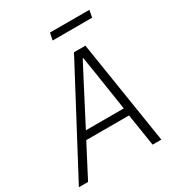

<svg xmlns="http://www.w3.org/2000/svg" viewBox="-223 -995 1037 1123"><g transform="rotate(-30 295.5 -434.0)"><path d="M536 0H477L443 -217H154L41 0H-21L349 -698H426ZM437 -268 396 -535 379 -641H375L319 -534L181 -268ZM275 -820 285 -868H551L542 -820Z"/></g></svg>

Font: IBM Plex Sans Light
Style: Italic
Weight: 300
Italic angle: -11.31°
Designer: Mike Abbink, Paul van der Laan, Pieter van Rosmalen
Foundry: Bold Monday
Version: Version 3.201